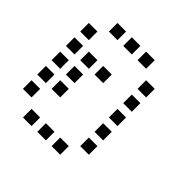

<svg xmlns="http://www.w3.org/2000/svg" viewBox="-174 -824 948 948"><g transform="rotate(45 300.0 -350.0)"><path d="M121 -680Q120 -680 120 -680Q120 -680 120 -679V-621Q120 -620 120 -620Q120 -620 121 -620H179Q180 -620 180 -620Q180 -620 180 -621V-679Q180 -680 180 -680Q180 -680 179 -680ZM221 -680Q220 -680 220 -680Q220 -680 220 -679V-621Q220 -620 220 -620Q220 -620 221 -620H279Q280 -620 280 -620Q280 -620 280 -621V-679Q280 -680 280 -680Q280 -680 279 -680ZM321 -680Q320 -680 320 -680Q320 -680 320 -679V-621Q320 -620 320 -620Q320 -620 321 -620H379Q380 -620 380 -620Q380 -620 380 -621V-679Q380 -680 380 -680Q380 -680 379 -680ZM21 -580Q20 -580 20 -580Q20 -580 20 -579V-521Q20 -520 20 -520Q20 -520 21 -520H79Q80 -520 80 -520Q80 -520 80 -521V-579Q80 -580 80 -580Q80 -580 79 -580ZM421 -580Q420 -580 420 -580Q420 -580 420 -579V-521Q420 -520 420 -520Q420 -520 421 -520H479Q480 -520 480 -520Q480 -520 480 -521V-579Q480 -580 480 -580Q480 -580 479 -580ZM21 -480Q20 -480 20 -480Q20 -480 20 -479V-421Q20 -420 20 -420Q20 -420 21 -420H79Q80 -420 80 -420Q80 -420 80 -421V-479Q80 -480 80 -480Q80 -480 79 -480ZM121 -480Q120 -480 120 -480Q120 -480 120 -479V-421Q120 -420 120 -420Q120 -420 121 -420H179Q180 -420 180 -420Q180 -420 180 -421V-479Q180 -480 180 -480Q180 -480 179 -480ZM221 -480Q220 -480 220 -480Q220 -480 220 -479V-421Q220 -420 220 -420Q220 -420 221 -420H279Q280 -420 280 -420Q280 -420 280 -421V-479Q280 -480 280 -480Q280 -480 279 -480ZM421 -480Q420 -480 420 -480Q420 -480 420 -479V-421Q420 -420 420 -420Q420 -420 421 -420H479Q480 -420 480 -420Q480 -420 480 -421V-479Q480 -480 480 -480Q480 -480 479 -480ZM21 -380Q20 -380 20 -380Q20 -380 20 -379V-321Q20 -320 20 -320Q20 -320 21 -320H79Q80 -320 80 -320Q80 -320 80 -321V-379Q80 -380 80 -380Q80 -380 79 -380ZM121 -380Q120 -380 120 -380Q120 -380 120 -379V-321Q120 -320 120 -320Q120 -320 121 -320H179Q180 -320 180 -320Q180 -320 180 -321V-379Q180 -380 180 -380Q180 -380 179 -380ZM421 -380Q420 -380 420 -380Q420 -380 420 -379V-321Q420 -320 420 -320Q420 -320 421 -320H479Q480 -320 480 -320Q480 -320 480 -321V-379Q480 -380 480 -380Q480 -380 479 -380ZM21 -280Q20 -280 20 -280Q20 -280 20 -279V-221Q20 -220 20 -220Q20 -220 21 -220H79Q80 -220 80 -220Q80 -220 80 -221V-279Q80 -280 80 -280Q80 -280 79 -280ZM121 -280Q120 -280 120 -280Q120 -280 120 -279V-221Q120 -220 120 -220Q120 -220 121 -220H179Q180 -220 180 -220Q180 -220 180 -221V-279Q180 -280 180 -280Q180 -280 179 -280ZM421 -280Q420 -280 420 -280Q420 -280 420 -279V-221Q420 -220 420 -220Q420 -220 421 -220H479Q480 -220 480 -220Q480 -220 480 -221V-279Q480 -280 480 -280Q480 -280 479 -280ZM21 -180Q20 -180 20 -180Q20 -180 20 -179V-121Q20 -120 20 -120Q20 -120 21 -120H79Q80 -120 80 -120Q80 -120 80 -121V-179Q80 -180 80 -180Q80 -180 79 -180ZM421 -180Q420 -180 420 -180Q420 -180 420 -179V-121Q420 -120 420 -120Q420 -120 421 -120H479Q480 -120 480 -120Q480 -120 480 -121V-179Q480 -180 480 -180Q480 -180 479 -180ZM121 -80Q120 -80 120 -80Q120 -80 120 -79V-21Q120 -20 120 -20Q120 -20 121 -20H179Q180 -20 180 -20Q180 -20 180 -21V-79Q180 -80 180 -80Q180 -80 179 -80ZM221 -80Q220 -80 220 -80Q220 -80 220 -79V-21Q220 -20 220 -20Q220 -20 221 -20H279Q280 -20 280 -20Q280 -20 280 -21V-79Q280 -80 280 -80Q280 -80 279 -80ZM321 -80Q320 -80 320 -80Q320 -80 320 -79V-21Q320 -20 320 -20Q320 -20 321 -20H379Q380 -20 380 -20Q380 -20 380 -21V-79Q380 -80 380 -80Q380 -80 379 -80Z"/></g></svg>

Font: Doto Medium
Style: Regular
Weight: 500
Monospace: yes
Version: Version 1.000